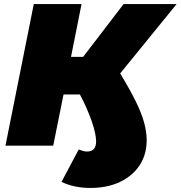

<svg xmlns="http://www.w3.org/2000/svg" viewBox="-20 -720 893 949"><path d="M426 209Q347 209 284 179L369 19Q380 23 390 26Q400 29 410 29Q455 29 455 -21Q455 -59 432.5 -123Q410 -187 375 -253H294L243 0H7L147 -700H383L331 -439H391L591 -700H853L574 -357Q622 -278 651 -219Q680 -160 692.5 -113.5Q705 -67 705 -27Q705 44 670 97Q635 150 572.5 179.5Q510 209 426 209Z"/></svg>

Font: Montserrat Black
Style: Italic
Weight: 900
Italic angle: -11.3°
Designer: Julieta Ulanovsky
Foundry: Julieta Ulanovsky
Version: Version 9.000; ttfautohint (v1.8.4.7-5d5b)